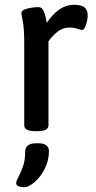

<svg xmlns="http://www.w3.org/2000/svg" viewBox="-20 -550 406 808"><path d="M82 -23V-364Q82 -430 76 -460Q70 -490 70 -494Q70 -508 95 -514Q120 -520 141 -520Q156 -520 162.5 -506Q169 -492 172.5 -476Q176 -460 177 -454Q228 -530 291 -530Q322 -530 335.5 -519Q349 -508 349 -486Q349 -468 342 -446Q335 -424 326 -424Q320 -424 305.5 -429Q291 -434 273 -434Q242 -434 218.5 -413.5Q195 -393 184 -376V-23Q184 2 139 2H128Q82 2 82 -23ZM48 221Q48 212 58 194Q70 171 78 146.5Q86 122 86 88Q86 72 97 62.5Q108 53 131 53H143Q164 53 175 62Q186 71 186 86Q186 126 168 161Q150 196 125 217Q100 238 82 238Q69 238 58.5 234Q48 230 48 221Z"/></svg>

Font: Asap-Medium
Style: Regular
Weight: 500
Designer: Pablo Cosgaya
Foundry: Omnibus-Type
Version: Version 2.000; ttfautohint (v1.8)